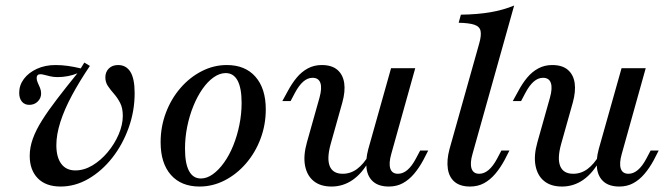

<svg xmlns="http://www.w3.org/2000/svg" viewBox="-20 -661 2409 692"><path d="M198.4 11.3Q145.2 11.3 116.1 -18.5Q87.1 -48.4 87.1 -99.2Q87.1 -129.8 98.4 -161.3Q109.7 -192.7 131.9 -227.8Q154 -262.9 185.9 -304.4Q217.7 -346 258.9 -396.8Q243.5 -390.3 225 -386.7Q206.5 -383.1 187.9 -383.1Q173.4 -383.1 161.3 -385.9Q149.2 -388.7 140.3 -391.1Q131.5 -393.5 125.8 -393.5Q118.5 -393.5 115.3 -389.9Q112.1 -386.3 112.1 -379.8Q112.1 -371.8 116.1 -362.9Q120.2 -354 124.2 -344.4Q128.2 -334.7 128.2 -324.2Q128.2 -307.3 116.1 -295.2Q104 -283.1 85.5 -283.1Q68.5 -283.1 58.9 -294.8Q49.2 -306.5 49.2 -326.6Q49.2 -354 66.1 -376.6Q83.1 -399.2 112.9 -412.9Q142.7 -426.6 179.8 -426.6Q202.4 -426.6 225 -423.4Q247.6 -420.2 271 -414.5L283.9 -435.5L304 -423.4Q266.9 -368.5 239.5 -317.7Q212.1 -266.9 197.6 -221.4Q183.1 -175.8 183.1 -137.9Q183.1 -94.4 200.8 -70.6Q218.5 -46.8 251.6 -46.8Q283.1 -46.8 313.3 -64.9Q343.5 -83.1 368.1 -112.5Q392.7 -141.9 407.7 -176.6Q422.6 -211.3 422.6 -243.5Q422.6 -271.8 412.9 -290.3Q403.2 -308.9 390.7 -323Q378.2 -337.1 369 -350.8Q359.7 -364.5 359.7 -382.3Q359.7 -401.6 372.2 -414.1Q384.7 -426.6 405.6 -426.6Q434.7 -426.6 450 -402Q465.3 -377.4 465.3 -325Q465.3 -260.5 443.5 -200Q421.8 -139.5 384.3 -91.9Q346.8 -44.4 298.8 -16.5Q250.8 11.3 198.4 11.3Z M699.2 11.3Q633.1 11.3 596 -30.6Q558.9 -72.6 558.9 -148.4Q558.9 -204 577.8 -254.4Q596.8 -304.8 630.2 -343.5Q663.7 -382.3 706.9 -404.4Q750 -426.6 797.6 -426.6Q863.7 -426.6 900.8 -384.3Q937.9 -341.9 937.9 -266.9Q937.9 -211.3 919 -160.9Q900 -110.5 866.5 -71.8Q833.1 -33.1 789.9 -10.9Q746.8 11.3 699.2 11.3ZM704 -17.7Q725.8 -17.7 747.2 -33.1Q768.5 -48.4 787.5 -75Q806.5 -101.6 820.6 -136.3Q834.7 -171 842.7 -210.5Q850.8 -250 850.8 -290.3Q850.8 -343.5 836.3 -370.6Q821.8 -397.6 793.5 -397.6Q771.8 -397.6 750 -382.3Q728.2 -366.9 709.7 -340.3Q691.1 -313.7 677 -279Q662.9 -244.4 654.8 -204.8Q646.8 -165.3 646.8 -125Q646.8 -71.8 661.3 -44.8Q675.8 -17.7 704 -17.7Z M1175 11.3Q1134.7 11.3 1110.5 -8.5Q1086.3 -28.2 1079.4 -64.1Q1072.6 -100 1086.3 -148.4L1131.5 -308.9Q1141.1 -343.5 1134.7 -362.1Q1128.2 -380.6 1106.5 -380.6Q1088.7 -380.6 1073 -366.9Q1057.3 -353.2 1042.7 -325.8L1027.4 -296.8H997.6L1016.1 -330.6Q1031.5 -359.7 1049.2 -381Q1066.9 -402.4 1089.5 -414.5Q1112.1 -426.6 1139.5 -426.6Q1175.8 -426.6 1196 -409.3Q1216.1 -391.9 1220.6 -361.7Q1225 -331.5 1213.7 -291.1L1171.8 -141.9Q1157.3 -89.5 1168.5 -62.1Q1179.8 -34.7 1215.3 -34.7Q1243.5 -34.7 1266.9 -52Q1290.3 -69.4 1309.7 -102.4L1312.1 -84.7Q1286.3 -37.1 1251.6 -12.9Q1216.9 11.3 1175 11.3ZM1381.5 11.3Q1346 11.3 1325.8 -5.6Q1305.6 -22.6 1301.2 -53.2Q1296.8 -83.9 1307.3 -123.4L1389.5 -415.3H1476.6L1390.3 -106.5Q1380.6 -72.6 1386.7 -53.6Q1392.7 -34.7 1414.5 -34.7Q1432.3 -34.7 1448.4 -48.4Q1464.5 -62.1 1479 -89.5L1494.4 -118.5H1523.4L1505.6 -83.9Q1490.3 -55.6 1472.2 -34.3Q1454 -12.9 1431.9 -0.8Q1409.7 11.3 1381.5 11.3Z M1674.2 11.3Q1638.7 11.3 1618.5 -5.6Q1598.4 -22.6 1594 -53.2Q1589.5 -83.9 1600 -123.4L1707.3 -504.8Q1715.3 -533.1 1712.1 -549.2Q1708.9 -565.3 1689.9 -571.8Q1671 -578.2 1633.1 -579L1641.1 -608.1Q1700.8 -608.9 1747.6 -616.9Q1794.4 -625 1833.1 -641.1L1683.1 -106.5Q1673.4 -73.4 1679.4 -54Q1685.5 -34.7 1707.3 -34.7Q1725 -34.7 1741.1 -48.4Q1757.3 -62.1 1771.8 -89.5L1787.1 -118.5H1816.1L1798.4 -83.9Q1783.1 -55.6 1764.9 -34.3Q1746.8 -12.9 1724.6 -0.8Q1702.4 11.3 1674.2 11.3Z M2005.6 11.3Q1965.3 11.3 1941.1 -8.5Q1916.9 -28.2 1910.1 -64.1Q1903.2 -100 1916.9 -148.4L1962.1 -308.9Q1971.8 -343.5 1965.3 -362.1Q1958.9 -380.6 1937.1 -380.6Q1919.4 -380.6 1903.6 -366.9Q1887.9 -353.2 1873.4 -325.8L1858.1 -296.8H1828.2L1846.8 -330.6Q1862.1 -359.7 1879.8 -381Q1897.6 -402.4 1920.2 -414.5Q1942.7 -426.6 1970.2 -426.6Q2006.5 -426.6 2026.6 -409.3Q2046.8 -391.9 2051.2 -361.7Q2055.6 -331.5 2044.4 -291.1L2002.4 -141.9Q1987.9 -89.5 1999.2 -62.1Q2010.5 -34.7 2046 -34.7Q2074.2 -34.7 2097.6 -52Q2121 -69.4 2140.3 -102.4L2142.7 -84.7Q2116.9 -37.1 2082.3 -12.9Q2047.6 11.3 2005.6 11.3ZM2212.1 11.3Q2176.6 11.3 2156.5 -5.6Q2136.3 -22.6 2131.9 -53.2Q2127.4 -83.9 2137.9 -123.4L2220.2 -415.3H2307.3L2221 -106.5Q2211.3 -72.6 2217.3 -53.6Q2223.4 -34.7 2245.2 -34.7Q2262.9 -34.7 2279 -48.4Q2295.2 -62.1 2309.7 -89.5L2325 -118.5H2354L2336.3 -83.9Q2321 -55.6 2302.8 -34.3Q2284.7 -12.9 2262.5 -0.8Q2240.3 11.3 2212.1 11.3Z"/></svg>

Font: Playfair 5pt SemiExpanded Light Medium
Style: Italic
Weight: 500
Italic angle: -15.6°
Version: Version 2.001;gftools[0.9.30]